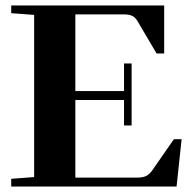

<svg xmlns="http://www.w3.org/2000/svg" viewBox="-20 -683 696 703"><path d="M21 0V-28.3L105 -34.7V-628.4L21 -634.8V-663.1H581.1V-487.3H553.2L483.9 -605Q475.6 -619.1 464.1 -624.8Q452.6 -630.4 432.1 -630.4H255.9V-349.6H434.1V-450.7H461.9V-223.6H434.1V-316.9H255.9V-32.7H481.9Q502.9 -32.7 514.9 -38.6Q526.9 -44.4 538.1 -60.1L616.7 -173.3H645L626.5 0Z"/></svg>

Font: Elstob 14pt
Style: Bold
Weight: 700
Designer: Peter S. Baker
Version: Version 1.015